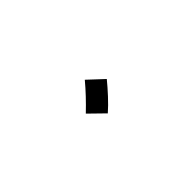

<svg xmlns="http://www.w3.org/2000/svg" viewBox="16 -555 537 537"><g transform="rotate(45 285.0 -286.0)"><path d="M299 -231 342 -275C324 -296 294 -323 272 -341L230 -296C254 -276 276 -255 299 -231Z"/></g></svg>

Font: Noto Sans Arabic ExtLt
Style: Regular
Weight: 200
Designer: Monotype Design Team, Nadine Chahine, Nizar Qandah and Khaled Hosny
Foundry: Monotype Imaging Inc.
Version: Version 2.012